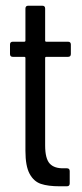

<svg xmlns="http://www.w3.org/2000/svg" viewBox="-20 -652 286 672"><path d="M69 -124V-449Q69 -453 65 -453H25Q15 -453 15 -463V-496Q15 -506 25 -506H65Q69 -506 69 -510V-622Q69 -632 79 -632H128Q138 -632 138 -622V-510Q138 -506 142 -506H218Q228 -506 228 -496V-463Q228 -453 218 -453H142Q138 -453 138 -449V-143Q138 -97 154 -79.5Q170 -62 204 -63H214Q224 -63 224 -53V-10Q224 0 214 0H189Q148 0 123 -8.5Q98 -17 83.5 -44Q69 -71 69 -124Z"/></svg>

Font: Barlow Condensed
Style: Regular
Weight: 400
Width: 3
Designer: Jeremy Tribby
Foundry: Tribby Type
Version: Version 1.500